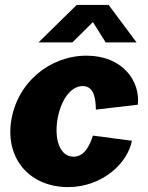

<svg xmlns="http://www.w3.org/2000/svg" viewBox="-20 -753 603 783"><path d="M411 -580H537L423 -733H293L137 -580H275L359 -663ZM333 -526C183 -526 48 -416 25 -256C3 -97 109 10 257 10C399 10 501 -89 518 -179L359 -200C349 -170 329 -114 280 -114C230 -114 202 -172 213 -258C225 -341 267 -402 317 -402C367 -402 370 -343 371 -306L542 -326C553 -423 479 -526 333 -526Z"/></svg>

Font: United Sans Black
Style: Italic
Weight: 900
Italic angle: -8°
Designer: Pablo Impallari, Rodrigo Fuenzalida (Modified by Dan O. Williams)
Version: Version 1.000;PS 001.000;hotconv 1.0.88;makeotf.lib2.5.64775